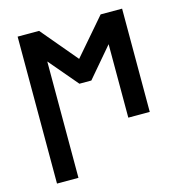

<svg xmlns="http://www.w3.org/2000/svg" viewBox="-107 -603 851 912"><g transform="rotate(-15 318.5 -146.5)"><path d="M316.4 -330.1 469.7 -507.8H575.2V0H469.7V-361.3L345.7 -215.8H287.1L167 -357.4V214.8H61.5V-507.8H167Z"/></g></svg>

Font: Giphurs Medium
Style: Regular
Weight: 500
Version: Version 0.920; ttfautohint (v1.8.4.7-5d5b)